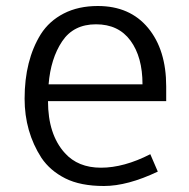

<svg xmlns="http://www.w3.org/2000/svg" viewBox="-20 -606 631 640"><path d="M534 -269H140Q140 -158 196 -96Q240 -47 316.5 -47Q393 -47 481 -92L506 -34Q405 14 326.5 14Q248 14 197.5 -11.5Q147 -37 118 -80Q62 -167 62 -277Q62 -405 116 -492Q144 -536 192.5 -561Q241 -586 306 -586Q413 -586 473.5 -513Q534 -440 534 -318ZM142 -325H455Q455 -416 415 -470.5Q375 -525 300 -525Q225 -525 187 -468Q149 -411 142 -325Z"/></svg>

Font: Fauna One
Style: Regular
Weight: 400
Version: Version 1.001